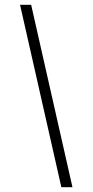

<svg xmlns="http://www.w3.org/2000/svg" viewBox="-20 -756 385 795"><path d="M109 -736Q152 -546 194.5 -358.5Q237 -171 280 19H234Q191 -171 148.5 -358.5Q106 -546 63 -736Z"/></svg>

Font: Josefin Slab
Style: Italic
Weight: 400
Italic angle: -12°
Designer: Santiago Orozco
Foundry: Typemade
Version: Version 2.000